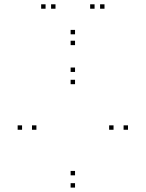

<svg xmlns="http://www.w3.org/2000/svg" viewBox="-20 -828 660 870"><path d="M320 -502V-522H300V-502ZM80 -240V-260H60V-240ZM320 22V2H300V22ZM560 -240V-260H540V-240ZM320 -33.5V-53.5H300V-33.5ZM145 -240V-260H125V-240ZM320 -446.5V-466.5H300V-446.5ZM494.5 -240V-260H474.5V-240ZM320 -623.5V-643.5H300V-623.5ZM453.5 -788.5V-808.5H433.5V-788.5ZM408.5 -788.5V-808.5H388.5V-788.5ZM320 -672.5V-692.5H300V-672.5ZM231.5 -788.5V-808.5H211.5V-788.5ZM186.5 -788.5V-808.5H166.5V-788.5Z"/></svg>

Font: Monaspace Neon Dots Var
Style: Regular
Weight: 400
Designer: Riley Cran and the Lettermatic Team
Version: Version 1.100 (Monaspace Neon Dots)